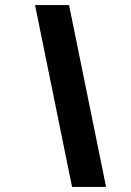

<svg xmlns="http://www.w3.org/2000/svg" viewBox="-20 -730 520 762"><path d="M119 -710H254L401 12H266Z"/></svg>

Font: Niramit
Style: Bold Italic
Weight: 700
Italic angle: -10°
Designer: Katatrad Aksorn Co.,Ltd.
Foundry: Cadson Demak Co.,Ltd.
Version: Version 1.001; ttfautohint (v1.6)